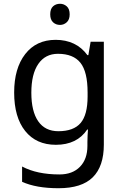

<svg xmlns="http://www.w3.org/2000/svg" viewBox="-20 -757 655 1017"><path d="M275 -546Q328 -546 370.5 -526Q413 -506 443 -465H448L460 -536H530V9Q530 124 471.5 182Q413 240 290 240Q172 240 97 206V125Q176 167 295 167Q364 167 403.5 126.5Q443 86 443 16V-5Q443 -17 444 -39.5Q445 -62 446 -71H442Q388 10 276 10Q172 10 113.5 -63Q55 -136 55 -267Q55 -395 113.5 -470.5Q172 -546 275 -546ZM287 -472Q220 -472 183 -418.5Q146 -365 146 -266Q146 -167 182.5 -114.5Q219 -62 289 -62Q370 -62 407 -105.5Q444 -149 444 -246V-267Q444 -377 406 -424.5Q368 -472 287 -472ZM298 -737Q318 -737 333.5 -723.5Q349 -710 349 -681Q349 -653 333.5 -639Q318 -625 298 -625Q276 -625 261 -639Q246 -653 246 -681Q246 -710 261 -723.5Q276 -737 298 -737Z"/></svg>

Font: Noto Sans Kaithi
Style: Regular
Weight: 400
Designer: Monotype Design Team
Foundry: Monotype Imaging Inc.
Version: Version 2.005; ttfautohint (v1.8.4.7-5d5b)